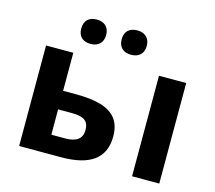

<svg xmlns="http://www.w3.org/2000/svg" viewBox="-106 -878 1130 1008"><g transform="rotate(15 459.5 -373.5)"><path d="M78.1 -546.4H226.1V-339.8H294.9Q381.3 -339.8 435.8 -322.8Q490.2 -305.7 516.4 -269.5Q542.5 -233.4 542.5 -176.3Q542.5 -87.4 483.6 -43.7Q424.8 0 306.6 0H78.1ZM393.1 -170.9Q393.1 -207 372.1 -222.9Q351.1 -238.8 300.8 -238.8H226.1V-101.1H302.7Q347.7 -101.1 370.4 -118.7Q393.1 -136.2 393.1 -170.9ZM839.8 0H691.9V-546.4H839.8ZM453.1 -680.7Q453.1 -712.9 470.9 -730Q488.8 -747.1 521 -747.1Q553.2 -747.1 571.3 -729.2Q589.4 -711.4 589.4 -680.7Q589.4 -649.9 571.3 -632.3Q553.2 -614.7 521 -614.7Q488.8 -614.7 470.9 -632.1Q453.1 -649.4 453.1 -680.7ZM233.4 -680.7Q233.4 -712.4 251.2 -729.7Q269 -747.1 300.8 -747.1Q332.5 -747.1 350.6 -729.5Q368.7 -711.9 368.7 -680.7Q368.7 -649.9 350.6 -632.3Q332.5 -614.7 300.8 -614.7Q269 -614.7 251.2 -631.8Q233.4 -648.9 233.4 -680.7Z"/></g></svg>

Font: Viking Open Sans
Style: Bold
Weight: 700
Foundry: Ascender Corporation
Version: Version 2.001